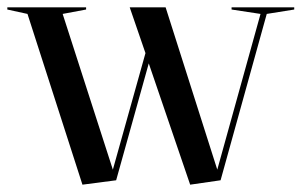

<svg xmlns="http://www.w3.org/2000/svg" viewBox="-45 -490 823 524"><path d="M190 -470H-25V-464L30 -452L180 14L272 2L361 -317L474 14L557 2L683 -452L758 -464V-470H587V-464L666 -452L548 -27L407 -470H309L352 -345L263 -27L126 -452L190 -464Z"/></svg>

Font: Mazius Display
Style: Regular
Weight: 400
Designer: Alberto Casagrande & Collletttivo
Foundry: Collletttivo
Version: Version 2.000;Glyphs 3.2 (3217)